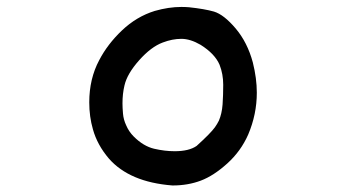

<svg xmlns="http://www.w3.org/2000/svg" viewBox="-20 -494 1040 564"><path d="M242.2 -193.4Q242.2 -262.7 271.5 -317.4Q295.9 -364.3 337.9 -404.3Q380.9 -445.3 434.6 -461.9Q475.6 -473.6 512.7 -473.6Q524.4 -473.6 535.2 -472.7Q581.1 -467.8 608.4 -460Q637.7 -451.2 672.4 -410.2Q707 -369.1 722.7 -310.5Q734.4 -263.7 734.4 -221.7Q734.4 -158.2 709 -98.6Q687.5 -49.8 647.5 -13.7Q607.4 22.5 569.8 36.6Q532.2 50.8 487.3 50.8Q487.3 50.8 486.3 50.8Q360.4 41 299.8 -28.3Q265.6 -68.4 252.9 -114.3Q242.2 -151.4 242.2 -193.4ZM623 -139.6Q631.8 -160.2 633.8 -187Q635.7 -213.9 635.7 -245.1Q635.7 -276.4 625 -303.7Q611.3 -335.9 569.3 -362.3Q539.1 -379.9 512.7 -379.9Q486.3 -379.9 458 -369.1Q423.8 -356.4 388.7 -316.9Q353.5 -277.3 345.7 -243.2Q339.8 -218.8 339.8 -190.4Q339.8 -177.7 341.3 -160.2Q342.8 -142.6 350.6 -126Q358.4 -107.4 373 -92.8Q401.4 -64.5 432.6 -57.1Q463.9 -49.8 493.2 -49.8Q535.2 -49.8 557.6 -65.4Q598.6 -102.5 611.3 -120.1Q618.2 -129.9 623 -139.6Z"/></svg>

Font: JasonHandwriting2
Style: SemiBold
Weight: 600
Version: Version 1.04.7